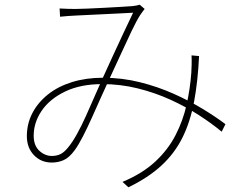

<svg xmlns="http://www.w3.org/2000/svg" viewBox="-20 -746 1040 815"><path d="M233 -710Q251 -709 268 -708.5Q285 -708 300 -708Q318 -708 352 -709.5Q386 -711 424.5 -713Q463 -715 495.5 -717Q528 -719 542 -720Q552 -721 559 -722.5Q566 -724 573 -726L594 -708Q590 -703 585.5 -697Q581 -691 575 -682Q560 -659 538 -613Q516 -567 491 -512Q466 -457 442 -406Q427 -374 408.5 -332.5Q390 -291 370.5 -247.5Q351 -204 332 -167Q313 -130 296 -107Q273 -76 249.5 -66Q226 -56 200 -56Q154 -56 124 -87.5Q94 -119 94 -168Q94 -221 117.5 -266Q141 -311 183.5 -345Q226 -379 285.5 -397.5Q345 -416 417 -416Q498 -416 574 -397Q650 -378 717 -348Q784 -318 840 -284Q896 -250 937 -219L921 -187Q879 -222 824 -257.5Q769 -293 703 -323Q637 -353 564 -371Q491 -389 414 -389Q322 -389 256.5 -357.5Q191 -326 157 -276Q123 -226 123 -170Q123 -128 147 -106Q171 -84 200 -84Q220 -84 236 -91.5Q252 -99 269 -120Q288 -143 307 -177.5Q326 -212 344.5 -253Q363 -294 380.5 -334.5Q398 -375 413 -408Q435 -456 458 -506.5Q481 -557 503.5 -604.5Q526 -652 545 -692Q530 -691 497 -689.5Q464 -688 425.5 -686Q387 -684 353 -682.5Q319 -681 302 -680Q285 -679 268.5 -678Q252 -677 235 -675ZM825 -508Q820 -401 804 -315.5Q788 -230 755 -163Q722 -96 666 -44Q610 8 525 49L500 26Q584 -9 638.5 -59.5Q693 -110 725 -172Q757 -234 772 -301.5Q787 -369 792 -436Q793 -452 793.5 -472Q794 -492 793 -511Z"/></svg>

Font: Noto Sans SC Thin Thin
Style: Regular
Weight: 250
Version: Version 2.004-H2;hotconv 1.0.118;makeotfexe 2.5.65603